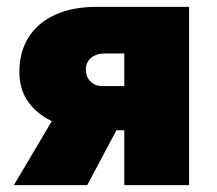

<svg xmlns="http://www.w3.org/2000/svg" viewBox="-20 -540 634 560"><path d="M20.5 0 187.5 -282 244.5 -163Q188 -163 140.8 -182.5Q93.5 -202 65 -239.2Q36.5 -276.5 36.5 -330Q36.5 -389 63.5 -431.5Q90.5 -474 141 -497Q191.5 -520 261.5 -520H531.5V0H342.5V-384H286.5Q261 -384 245.8 -371.5Q230.5 -359 230.5 -337Q230.5 -316 243.8 -302.5Q257 -289 278.5 -289H358.5V-160H319.5L234.5 0Z"/></svg>

Font: Geologica Cursive Black
Style: Regular
Weight: 900
Designer: Sindre Bremnes, Frode Helland
Foundry: Monokrom Skriftforlag AS
Version: Version 1.010;gftools[0.9.28]